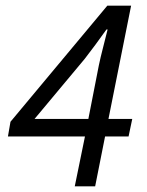

<svg xmlns="http://www.w3.org/2000/svg" viewBox="-20 -658 520 678"><path d="M244 0 280 -176H8L17 -228L359 -638H443L363 -238H447L434 -176H351L316 0ZM292 -238 329 -427Q335 -456 343.5 -488.5Q352 -521 360 -554H356Q336 -526 316.5 -499.5Q297 -473 279 -450L102 -238Z"/></svg>

Font: mr_Source Sans Pro
Style: Italic
Weight: 400
Italic angle: -11°
Designer: Paul D. Hunt
Foundry: Adobe Systems Incorporated
Version: Version 1.036;July 10, 2024;FontCreator 11.5.0.2430 64-bit